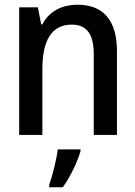

<svg xmlns="http://www.w3.org/2000/svg" viewBox="-20 -570 570 811"><path d="M61 0H159V-278C159 -399 198 -466 283 -466C347 -466 376 -425 376 -341V0H474V-354C474 -489 412 -550 308 -550C241 -550 187 -522 159 -467H154L140 -539H61ZM188 210V221H245C277 178 308 111 320 69V61H224C219 103 201 175 188 210Z"/></svg>

Font: Noto Sans Mono Condensed Medium
Style: Regular
Weight: 500
Width: 3
Designer: Monotype Design Team
Foundry: Monotype Imaging Inc.
Version: Version 2.014